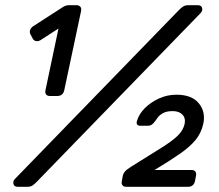

<svg xmlns="http://www.w3.org/2000/svg" viewBox="-20 -720 845 740"><path d="M172.2 -350Q162.2 -350 157.7 -356Q153.2 -362 155.2 -372L205.4 -610.1L136.5 -565.5Q128.7 -560.5 120.1 -561.5Q111.5 -562.5 106.5 -570.5L97.2 -588Q93.2 -596 96.2 -604.5Q99.2 -613 108 -619L222.7 -693Q233.7 -700 246.7 -700H274.6Q284.6 -700 289.6 -694Q294.6 -688 292.6 -678L227.6 -372Q222.6 -350 200.6 -350ZM48.9 0Q34.7 0 31.9 -10.9Q29 -21.8 38.2 -31L669.4 -681Q678.4 -690 686.1 -695Q693.7 -700 706.9 -700H741.9Q756.1 -700 759 -689.2Q762 -678.4 752.6 -669L121.4 -19Q112.4 -10 105.2 -5Q97.9 0 83.9 0ZM466.5 0Q456.5 0 452 -6Q447.5 -12 449.5 -22L453.6 -44.1Q455.6 -52.1 462.1 -59.6Q468.6 -67.1 484.8 -77.2Q556.2 -121.9 599.7 -148.9Q643.1 -175.8 664.7 -196.8Q686.2 -217.7 691.6 -242.5Q696.1 -265.1 682.9 -278.4Q669.7 -291.8 645.9 -291.8Q622.5 -291.8 608.9 -284.3Q595.2 -276.8 588.6 -267.9Q581.9 -259.1 578.1 -253.4Q569.9 -242.4 564 -238.8Q558.1 -235.3 550.1 -235.3H522Q502.2 -235.3 508 -254.3Q515.6 -280.5 538.3 -303.3Q561.1 -326 592.8 -340.5Q624.5 -355 659.8 -355Q718.9 -355 746 -322.2Q773.1 -289.5 763.7 -243.8Q756.1 -208.5 734.6 -181.7Q713.2 -155 674.3 -127.9Q635.5 -100.8 575.6 -64.8H718.4Q728.4 -64.8 732.9 -58.8Q737.4 -52.8 735.4 -42.8L731.5 -22Q726.5 0 704.5 0Z"/></svg>

Font: Rubik Light
Style: Italic
Weight: 300
Italic angle: -12°
Designer: Hubert and Fischer
Foundry: Hubert and Fischer
Version: Version 2.300;gftools[0.9.30]